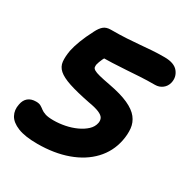

<svg xmlns="http://www.w3.org/2000/svg" viewBox="-166 -856 978 1008"><g transform="rotate(30 323.0 -352.0)"><path d="M194 12Q119 12 75.5 -5.5Q32 -23 16 -52.5Q0 -82 8 -119Q13 -147 31 -162Q49 -177 79 -177Q97 -177 107.5 -171Q118 -165 128 -157Q138 -149 155.5 -143Q173 -137 206 -137Q240 -137 275 -144Q310 -151 340.5 -165Q371 -179 392 -198.5Q413 -218 418 -244Q421 -261 414 -273.5Q407 -286 384.5 -295.5Q362 -305 320 -312Q239 -328 191 -344Q143 -360 120.5 -380Q98 -400 95 -428.5Q92 -457 99 -497Q105 -526 119 -563Q133 -600 157 -646Q171 -674 187 -687Q203 -700 230 -700Q285 -700 326 -702.5Q367 -705 401.5 -708Q436 -711 470 -713.5Q504 -716 546 -716Q605 -716 629 -686Q653 -656 644 -618Q638 -594 619 -579.5Q600 -565 575 -565Q525 -565 485 -562.5Q445 -560 406.5 -557.5Q368 -555 323.5 -553Q279 -551 221 -552L301 -596Q279 -563 269 -541.5Q259 -520 255 -503Q254 -495 255 -487.5Q256 -480 266.5 -473.5Q277 -467 300.5 -461Q324 -455 367 -447Q442 -433 487 -412.5Q532 -392 553.5 -364.5Q575 -337 578.5 -302.5Q582 -268 574 -228Q559 -154 508 -100Q457 -46 376.5 -17Q296 12 194 12Z"/></g></svg>

Font: Shantell Sans Light
Style: Bold Italic
Weight: 700
Italic angle: -11°
Version: Version 1.011;[c5ecc13dd]